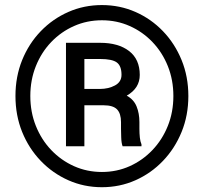

<svg xmlns="http://www.w3.org/2000/svg" viewBox="-20 -741 826 770"><path d="M42 -356Q42 -433.6 68.8 -500Q95.7 -566.4 143.6 -616Q191.4 -665.5 254.2 -693.1Q316.9 -720.7 388.7 -720.7Q460.4 -720.7 523.2 -693.1Q585.9 -665.5 633.5 -616Q681.2 -566.4 708.3 -500Q735.4 -433.6 735.4 -356Q735.4 -278.3 708.3 -211.9Q681.2 -145.5 633.5 -95.7Q585.9 -45.9 523.2 -18.1Q460.4 9.8 388.7 9.8Q316.9 9.8 254.2 -18.1Q191.4 -45.9 143.6 -95.7Q95.7 -145.5 68.8 -211.9Q42 -278.3 42 -356ZM101.6 -356Q101.6 -291.5 123.8 -236.1Q146 -180.7 185.5 -139.2Q225.1 -97.7 277.1 -74.5Q329.1 -51.3 388.7 -51.3Q448.2 -51.3 500 -74.5Q551.8 -97.7 591.3 -139.2Q630.9 -180.7 653.1 -236.1Q675.3 -291.5 675.3 -356Q675.3 -420.4 653.1 -475.8Q630.9 -531.2 591.3 -572.5Q551.8 -613.8 500 -636.7Q448.2 -659.7 388.7 -659.7Q329.1 -659.7 277.1 -636.7Q225.1 -613.8 185.5 -572.5Q146 -531.2 123.8 -475.8Q101.6 -420.4 101.6 -356ZM395.5 -318.8H318.4V-154.3H244.6V-569.3H381.8Q454.6 -569.3 497.6 -536.4Q540.5 -503.4 540.5 -440.4Q540.5 -387.2 488.3 -357.4Q516.6 -341.8 527.8 -314Q539.1 -286.1 539.1 -251.5V-224.1Q539.1 -206.1 540.8 -189.7Q542.5 -173.3 547.4 -162.1V-154.3H471.7Q466.8 -167 466.1 -190.4Q465.3 -213.9 465.3 -224.6V-251Q465.3 -285.6 449.5 -302.2Q433.6 -318.8 395.5 -318.8ZM381.8 -504.4H318.4V-384.3H380.4Q415 -384.3 441.2 -398.4Q467.3 -412.6 467.3 -440.9Q467.3 -476.6 448.5 -490.5Q429.7 -504.4 381.8 -504.4Z"/></svg>

Font: Vazirmatn RD UI Black
Style: Regular
Weight: 900
Designer: Saber Rastikerdar
Foundry: Saber Rastikerdar
Version: Version 33.003